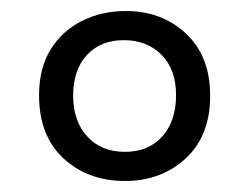

<svg xmlns="http://www.w3.org/2000/svg" viewBox="-20 -720 453 349"><path d="M207 -391Q140 -391 95.5 -432Q51 -473 51 -547Q51 -596 72 -630Q93 -664 129 -682Q165 -700 209 -700Q274 -700 318 -659Q362 -618 362 -546Q362 -473 317.5 -432Q273 -391 207 -391ZM207 -444Q250 -444 275 -472Q300 -500 300 -547Q300 -594 273.5 -620.5Q247 -647 205 -647Q163 -647 138 -620Q113 -593 113 -546Q113 -500 138.5 -472Q164 -444 207 -444Z"/></svg>

Font: STIX Two Text Medium
Style: Regular
Weight: 500
Designer: Ross Mills, John Hudson & Paul Hanslow, Tiro Typeworks Ltd; with prior portions MicroPress Inc., and Coen Hoffman.
Foundry: Tiro Typeworks Ltd
Version: Version 2.13 b171